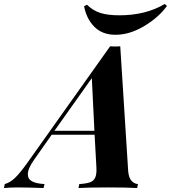

<svg xmlns="http://www.w3.org/2000/svg" viewBox="-112 -946 860 966"><path d="M582 -20 578 0Q527 -3 433 -3Q331 -3 283 0L287 -20Q321 -22 340 -28.5Q359 -35 367 -52.5Q375 -70 373 -104L364 -268H148L60 -143Q28 -98 28 -69Q28 -45 49.5 -33.5Q71 -22 112 -20L107 0Q23 -3 -23 -3Q-60 -3 -92 0L-88 -20Q-62 -27 -37.5 -50Q-13 -73 25 -126L442 -713Q451 -712 468 -712Q486 -712 493 -713L533 -84Q536 -51 550 -36Q564 -21 582 -20ZM363 -288 350 -553 162 -288ZM717 -926 728 -916Q686 -858 613 -814.5Q540 -771 469 -771Q403 -771 363 -811Q323 -851 311 -915L326 -922Q355 -893 392.5 -881Q430 -869 489 -869Q621 -869 717 -926Z"/></svg>

Font: Playfair Display SC
Style: Bold Italic
Weight: 700
Italic angle: -14°
Designer: Claus Eggers Sørensen
Foundry: Claus Eggers Sørensen
Version: Version 1.200; ttfautohint (v1.6)